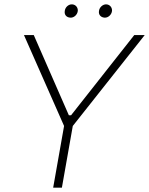

<svg xmlns="http://www.w3.org/2000/svg" viewBox="-20 -861 684 881"><path d="M224 0H264L314 -283L644 -700H596L306 -332H296L135 -700H90L274 -283ZM303 -780C319 -779 335 -793 337 -811C338 -826 328 -840 311 -841C294 -842 278 -827 277 -809C275 -793 285 -781 303 -780ZM460 -780C476 -779 492 -793 494 -811C495 -826 485 -840 468 -841C452 -842 435 -827 434 -809C432 -793 443 -781 460 -780Z"/></svg>

Font: Fixel Display 20240404 ExLight
Style: Italic
Weight: 200
Italic angle: -10°
Designer: AlfaBravo + MacPaw
Foundry: Kyrylo Tkachov, Marchela Mozhyna, Serhii Makarenko, Maria Weinstein, Zakhar Kryvoshyya
Version: Version 1.211;Glyphs 3.2 (3225)